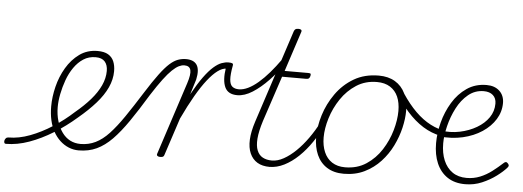

<svg xmlns="http://www.w3.org/2000/svg" viewBox="-217 -868 2790 1024"><g transform="rotate(5 1178.0 -355.5)"><path d="M-158 17Q-165 17 -167 11.5Q-169 6 -167.5 -0.5Q-166 -7 -161 -12.5Q-156 -18 -147 -18Q-92 -18 -32.5 -40.5Q27 -63 85.5 -100.5Q144 -138 194 -184Q241 -223 274.5 -261.5Q308 -300 326 -339Q344 -378 344 -417Q344 -449 328 -467Q312 -485 279 -485Q270 -485 266.5 -490Q263 -495 264 -502Q265 -509 271 -514Q277 -519 286 -519Q322 -519 343 -506.5Q364 -494 373.5 -471.5Q383 -449 383 -419Q383 -375 363 -331.5Q343 -288 304.5 -244.5Q266 -201 212 -156Q156 -107 93 -68Q30 -29 -34 -6Q-98 17 -158 17Z M231 18Q203 18 177.5 7.5Q152 -3 131 -22.5Q110 -42 95 -69Q80 -96 72.5 -130Q65 -164 65 -203Q65 -254 78.5 -309Q92 -364 120 -411.5Q148 -459 189.5 -489Q231 -519 287 -519Q295 -519 299 -514Q303 -509 301.5 -502Q300 -495 294 -490Q288 -485 279 -485Q242 -485 213.5 -466.5Q185 -448 163.5 -417Q142 -386 128.5 -348.5Q115 -311 107.5 -273Q100 -235 100 -203Q100 -162 110.5 -127.5Q121 -93 139 -68Q157 -43 182 -30Q207 -17 238 -17Q281 -17 318 -35Q355 -53 390 -90.5Q425 -128 464 -185Q503 -242 552 -320Q591 -382 620.5 -421.5Q650 -461 673 -481.5Q696 -502 717 -509.5Q738 -517 760 -517Q769 -517 773 -512Q777 -507 775.5 -500Q774 -493 768 -488Q762 -483 753 -483Q740 -483 724.5 -475.5Q709 -468 689 -449Q669 -430 643.5 -396Q618 -362 584 -309Q533 -225 491 -164Q449 -103 409.5 -62.5Q370 -22 327 -2Q284 18 231 18Z M668 15Q658 15 653 11Q648 7 650 0L777 -389Q793 -438 787.5 -460.5Q782 -483 754 -483Q746 -483 742.5 -488Q739 -493 740 -500Q741 -507 746.5 -512Q752 -517 760 -517Q780 -517 794.5 -511Q809 -505 817.5 -492.5Q826 -480 827.5 -460Q829 -440 823 -413L798 -332Q830 -390 857 -427Q884 -464 907.5 -484.5Q931 -505 950.5 -512Q970 -519 986 -519Q994 -519 997.5 -514Q1001 -509 1000 -502Q999 -495 993.5 -490Q988 -485 979 -485Q957 -485 932 -466.5Q907 -448 879 -412.5Q851 -377 820 -323.5Q789 -270 755 -198L690 0Q688 8 683.5 11.5Q679 15 668 15Z M1048 -349Q998 -349 981.5 -385.5Q965 -422 975 -487L987 -519Q1002 -519 1007.5 -516Q1013 -513 1011 -504Q1002 -456 1004 -429Q1006 -402 1019 -391.5Q1032 -381 1054 -381Q1077 -381 1103 -393.5Q1129 -406 1157 -430Q1185 -454 1213.5 -487Q1242 -520 1271 -561Q1275 -567 1281 -563.5Q1287 -560 1291 -553.5Q1295 -547 1290 -541Q1255 -490 1213.5 -446.5Q1172 -403 1129.5 -376Q1087 -349 1048 -349Z M1254 17Q1214 17 1187.5 1Q1161 -15 1147.5 -45.5Q1134 -76 1136 -119Q1138 -162 1156 -217L1319 -715Q1322 -723 1327 -726.5Q1332 -730 1343 -730Q1353 -730 1357.5 -726Q1362 -722 1359 -714L1289 -500H1416Q1427 -500 1428.5 -496Q1430 -492 1428 -484Q1425 -474 1420.5 -471Q1416 -468 1406 -468H1278L1197 -224Q1179 -167 1176 -128Q1173 -89 1183 -64.5Q1193 -40 1213.5 -29Q1234 -18 1262 -18Q1270 -18 1273.5 -12.5Q1277 -7 1276.5 -0.5Q1276 6 1270.5 11.5Q1265 17 1254 17Z M1251 17Q1242 17 1238 11.5Q1234 6 1235.5 -0.5Q1237 -7 1244 -12.5Q1251 -18 1263 -18Q1293 -18 1325.5 -36Q1358 -54 1390 -85Q1422 -116 1451.5 -157.5Q1481 -199 1505 -246Q1509 -254 1516 -254Q1523 -254 1528 -248.5Q1533 -243 1530 -235Q1505 -183 1474 -137.5Q1443 -92 1407 -57.5Q1371 -23 1331.5 -3Q1292 17 1251 17Z M1650 19Q1597 19 1560.5 -4Q1524 -27 1505.5 -68.5Q1487 -110 1487 -164Q1487 -220 1506 -281.5Q1525 -343 1563.5 -397.5Q1602 -452 1659 -485.5Q1716 -519 1792 -519Q1843 -519 1879 -497.5Q1915 -476 1934 -436.5Q1953 -397 1953 -344Q1953 -302 1941.5 -253Q1930 -204 1906.5 -156Q1883 -108 1846.5 -68.5Q1810 -29 1761 -5Q1712 19 1650 19ZM1654 -16Q1719 -16 1767.5 -48Q1816 -80 1848 -130Q1880 -180 1896 -236Q1912 -292 1912 -340Q1912 -384 1898 -416Q1884 -448 1855.5 -466Q1827 -484 1785 -484Q1723 -484 1675 -453Q1627 -422 1594 -373Q1561 -324 1544 -268.5Q1527 -213 1527 -165Q1527 -121 1541.5 -87Q1556 -53 1584.5 -34.5Q1613 -16 1654 -16Z M2150 -227Q2098 -237 2052.5 -265.5Q2007 -294 1966.5 -339.5Q1926 -385 1893 -444Q1888 -453 1891.5 -460.5Q1895 -468 1903 -470.5Q1911 -473 1916 -464Q1951 -406 1989.5 -363Q2028 -320 2069.5 -294Q2111 -268 2156 -258Q2164 -257 2167 -252Q2170 -247 2168.5 -241.5Q2167 -236 2162 -231.5Q2157 -227 2150 -227Z M2300 18Q2244 18 2205.5 -7.5Q2167 -33 2147 -79Q2127 -125 2127 -187Q2127 -241 2142 -298.5Q2157 -356 2187.5 -406.5Q2218 -457 2263.5 -488Q2309 -519 2369 -519Q2391 -519 2408 -513Q2425 -507 2438 -495Q2451 -483 2457.5 -466.5Q2464 -450 2464 -431Q2464 -384 2439 -343.5Q2414 -303 2369.5 -273.5Q2325 -244 2266.5 -230.5Q2208 -217 2140 -224L2143 -256Q2198 -248 2248 -258.5Q2298 -269 2338 -292.5Q2378 -316 2401 -349.5Q2424 -383 2424 -424Q2424 -453 2406 -469Q2388 -485 2357 -485Q2310 -485 2274 -455.5Q2238 -426 2214 -379.5Q2190 -333 2177.5 -282Q2165 -231 2165 -189Q2165 -137 2181.5 -98Q2198 -59 2229 -37.5Q2260 -16 2305 -16Q2343 -16 2376.5 -29.5Q2410 -43 2440 -66Q2470 -89 2495 -112Q2501 -118 2506.5 -118.5Q2512 -119 2516 -114Q2521 -110 2523 -104Q2525 -98 2518 -90Q2499 -68 2465.5 -43Q2432 -18 2390 0Q2348 18 2300 18Z"/></g></svg>

Font: Playwrite CU Thin
Style: Regular
Weight: 250
Designer: Veronika Burian, José Scaglione
Foundry: TypeTogether
Version: Version 1.002